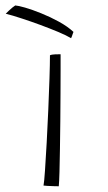

<svg xmlns="http://www.w3.org/2000/svg" viewBox="-76 -664 386 686"><path d="M134 1.5Q130 1.5 117.8 1.2Q105.5 1 93.8 0.2Q82 -0.5 79.5 -1Q82 -14 84.8 -55.5Q87.5 -97 90.8 -154Q94 -211 96.5 -271.5Q99 -332 100.8 -384Q102.5 -436 102.5 -466.5Q105.5 -468 110.5 -468.8Q115.5 -469.5 121 -469.8Q126.5 -470 131.8 -470Q137 -470 140.5 -470Q140.5 -453 140.5 -416Q140.5 -379 140.2 -331Q140 -283 139.5 -231.5Q139 -180 138.2 -132.5Q137.5 -85 136.5 -49.5Q135.5 -14 134 1.5ZM-21.5 -644.5Q-11.5 -644 13.8 -636.8Q39 -629.5 71.2 -616.5Q103.5 -603.5 134.5 -586.5Q165.5 -569.5 186.5 -550Q186 -548.5 184.2 -543.8Q182.5 -539 180.8 -534Q179 -529 178 -527.5Q161.5 -537.5 132.2 -549.8Q103 -562 68.5 -574.8Q34 -587.5 1.2 -598.2Q-31.5 -609 -55.5 -615Q-50.5 -620 -44.2 -626Q-38 -632 -31.8 -637Q-25.5 -642 -21.5 -644.5Z"/></svg>

Font: Grandstander Thin Thin
Style: Regular
Weight: 250
Version: Version 1.200